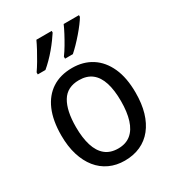

<svg xmlns="http://www.w3.org/2000/svg" viewBox="-185 -878 915 1000"><g transform="rotate(-30 273.0 -378.0)"><path d="M497 -269Q497 -203 482 -152Q467 -101 438 -64.5Q409 -28 367 -9Q325 10 272 10Q222 10 181 -9Q140 -28 111 -64Q82 -100 66 -151.5Q50 -203 50 -269Q50 -358 76.5 -419.5Q103 -481 153 -513.5Q203 -546 274 -546Q341 -546 391 -514Q441 -482 469 -420.5Q497 -359 497 -269ZM138 -269Q138 -204 152.5 -157.5Q167 -111 197 -86.5Q227 -62 274 -62Q320 -62 350 -86.5Q380 -111 394.5 -157.5Q409 -204 409 -269Q409 -335 394.5 -380.5Q380 -426 350 -449.5Q320 -473 273 -473Q202 -473 170 -420Q138 -367 138 -269ZM443 -756Q435 -742 420 -722Q405 -702 386 -680Q367 -658 348.5 -639Q330 -620 314 -606H267V-618Q282 -638 298 -665Q314 -692 328.5 -719.5Q343 -747 351 -766H443ZM279 -756Q270 -742 255.5 -722Q241 -702 223 -680.5Q205 -659 185.5 -639.5Q166 -620 149 -606H103V-618Q117 -638 133 -665Q149 -692 163.5 -719Q178 -746 187 -766H279Z"/></g></svg>

Font: Noto Sans Devanagari SemiCondensed
Style: Regular
Weight: 400
Width: 4
Designer: Jelle Bosma - Monotype Design Team
Foundry: Monotype Imaging Inc.
Version: Version 2.006